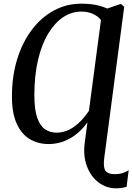

<svg xmlns="http://www.w3.org/2000/svg" viewBox="-20 -773 720 1045"><path d="M611.5 252Q559 252 516.5 220Q474 188 452.8 131.2Q431.5 74.5 441.5 1L456 -107.5Q416 -51 361.5 -20Q307 11 244 11Q188 11 142.8 -15.5Q97.5 -42 71.2 -99.2Q45 -156.5 45 -248Q45 -358.5 73.5 -450.8Q102 -543 153.2 -610.8Q204.5 -678.5 273.2 -715.8Q342 -753 422.5 -753Q467.5 -753 501.8 -746Q536 -739 564 -726.5L633.5 -750.5H640L656 -735.5L547.5 85.5Q541 134.5 553 154.8Q565 175 606.5 175Q627 175 645.8 169.5Q664.5 164 680.5 153L669 243.5Q659 247 643.5 249.5Q628 252 611.5 252ZM286.5 -51Q336 -51 380 -80.8Q424 -110.5 464 -169.5L529.5 -664Q512.5 -685.5 484.8 -697.8Q457 -710 422.5 -710Q369.5 -710 323.2 -679Q277 -648 241.8 -589.2Q206.5 -530.5 186.8 -446.2Q167 -362 167 -255Q167 -175.5 183 -131Q199 -86.5 226.2 -68.8Q253.5 -51 286.5 -51Z"/></svg>

Font: Merriweather 60pt Medium
Style: Italic
Weight: 500
Italic angle: -7.8°
Version: Version 2.101